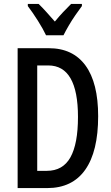

<svg xmlns="http://www.w3.org/2000/svg" viewBox="-20 -960 569 980"><path d="M481 -367Q481 -187 415 -93.5Q349 0 221 0H70V-714H229Q352 -714 416.5 -625.5Q481 -537 481 -367ZM378 -363Q378 -626 226 -626H170V-88H219Q301 -88 339.5 -157Q378 -226 378 -363ZM215 -780Q200 -812 173.5 -854Q147 -896 122 -929V-940H177Q195 -923 216.5 -899Q238 -875 260 -850Q284 -879 301.5 -897.5Q319 -916 343 -940H398V-929Q383 -909 365 -883Q347 -857 331 -829.5Q315 -802 304 -780Z"/></svg>

Font: Noto Sans Ethiopic ExtraCondensed Medium
Style: Regular
Weight: 500
Width: 2
Designer: Monotype Design Team
Foundry: Monotype Imaging Inc.
Version: Version 2.102; ttfautohint (v1.8.4.7-5d5b)